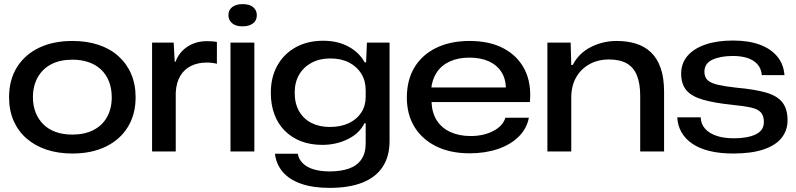

<svg xmlns="http://www.w3.org/2000/svg" viewBox="-20 -736 3869 933"><path d="M332 10Q262 10 205.5 -9Q149 -28 108.5 -63.5Q68 -99 46 -149.5Q24 -200 24 -263Q24 -348 62.5 -409.5Q101 -471 170 -504Q239 -537 332 -537Q401 -537 457.5 -518.5Q514 -500 554.5 -464Q595 -428 617 -377.5Q639 -327 639 -263Q639 -180 601 -118.5Q563 -57 494 -23.5Q425 10 332 10ZM332 -82Q391 -82 434 -104Q477 -126 500 -167Q523 -208 523 -263Q523 -305 510 -339Q497 -373 472 -397Q447 -421 411.5 -433.5Q376 -446 332 -446Q272 -446 229.5 -424Q187 -402 163.5 -360.5Q140 -319 140 -263Q140 -222 153.5 -188.5Q167 -155 191.5 -131Q216 -107 251.5 -94.5Q287 -82 332 -82Z M719 0V-529H824L829 -436H833Q850 -482 890.5 -509Q931 -536 986 -536Q1001 -536 1013.5 -535Q1026 -534 1034 -532V-426Q1024 -429 1010.5 -430.5Q997 -432 984 -432Q942 -432 909 -416Q876 -400 856.5 -368Q837 -336 834 -287V0Z M1100 0V-529H1216V0ZM1159 -608Q1125 -608 1107.5 -623.5Q1090 -639 1090 -662Q1090 -688 1109 -702Q1128 -716 1159 -716Q1193 -716 1210.5 -701Q1228 -686 1228 -662Q1228 -636 1209 -622Q1190 -608 1159 -608Z M1581 177Q1501 177 1443.5 157Q1386 137 1354 99.5Q1322 62 1316 11H1427Q1432 39 1452.5 58.5Q1473 78 1506 87.5Q1539 97 1582 97Q1635 97 1674.5 83.5Q1714 70 1735.5 39.5Q1757 9 1757 -39V-137H1751Q1727 -88 1670.5 -60Q1614 -32 1546 -32Q1488 -32 1442 -50Q1396 -68 1363 -101.5Q1330 -135 1313 -181.5Q1296 -228 1296 -285Q1296 -361 1328 -418Q1360 -475 1417.5 -506.5Q1475 -538 1550 -538Q1621 -538 1673.5 -509.5Q1726 -481 1752 -433H1759L1763 -529H1873V-50Q1873 23 1840 74Q1807 125 1742 151Q1677 177 1581 177ZM1583 -119Q1636 -119 1675 -137.5Q1714 -156 1735.5 -189Q1757 -222 1757 -265V-297Q1757 -343 1736 -377.5Q1715 -412 1676.5 -432Q1638 -452 1585 -452Q1533 -452 1494 -431Q1455 -410 1433.5 -373Q1412 -336 1412 -285Q1412 -233 1433.5 -195.5Q1455 -158 1493.5 -138.5Q1532 -119 1583 -119Z M2262 9Q2168 9 2099.5 -25Q2031 -59 1994 -119.5Q1957 -180 1957 -262Q1957 -347 1994 -408.5Q2031 -470 2100 -503.5Q2169 -537 2261 -537Q2360 -537 2428 -500.5Q2496 -464 2529.5 -398Q2563 -332 2555 -240H2077Q2079 -188 2102.5 -151Q2126 -114 2168.5 -94.5Q2211 -75 2267 -75Q2330 -75 2377 -99.5Q2424 -124 2436 -164H2550Q2540 -111 2500.5 -72Q2461 -33 2399.5 -12Q2338 9 2262 9ZM2075 -301 2069 -311H2446L2438 -302Q2439 -351 2417 -385.5Q2395 -420 2355.5 -438Q2316 -456 2261 -456Q2206 -456 2165 -437Q2124 -418 2101.5 -383Q2079 -348 2075 -301Z M2640 0V-529H2753L2756 -420H2763Q2792 -477 2850.5 -507Q2909 -537 2977 -537Q3028 -537 3070 -524Q3112 -511 3142.5 -482.5Q3173 -454 3190 -406.5Q3207 -359 3207 -290V0H3091V-270Q3091 -330 3075 -369.5Q3059 -409 3025.5 -428Q2992 -447 2940 -447Q2885 -447 2843.5 -423.5Q2802 -400 2779 -359Q2756 -318 2756 -262V0Z M3543 10Q3479 10 3429 -2Q3379 -14 3344.5 -37.5Q3310 -61 3291.5 -93.5Q3273 -126 3271 -166H3385Q3386 -134 3405.5 -111.5Q3425 -89 3460.5 -76.5Q3496 -64 3546 -64Q3613 -64 3652.5 -83Q3692 -102 3692 -143Q3692 -173 3677.5 -189.5Q3663 -206 3629 -213.5Q3595 -221 3535 -227Q3449 -236 3394.5 -252Q3340 -268 3315 -298Q3290 -328 3290 -378Q3290 -428 3320.5 -464Q3351 -500 3407.5 -519.5Q3464 -539 3542 -539Q3618 -539 3672 -519Q3726 -499 3757 -461.5Q3788 -424 3792 -371H3682Q3679 -404 3660 -424.5Q3641 -445 3611 -454.5Q3581 -464 3542 -464Q3481 -464 3442 -446Q3403 -428 3403 -387Q3403 -361 3418.5 -346.5Q3434 -332 3468.5 -324Q3503 -316 3558 -310Q3647 -302 3701.5 -286.5Q3756 -271 3781.5 -239Q3807 -207 3807 -151Q3807 -103 3778.5 -66.5Q3750 -30 3691 -10Q3632 10 3543 10Z"/></svg>

Font: Mona Sans Expanded Medium
Style: Regular
Weight: 500
Width: 7
Designer: Deni Anggara
Foundry: GitHub
Version: Version 2.000